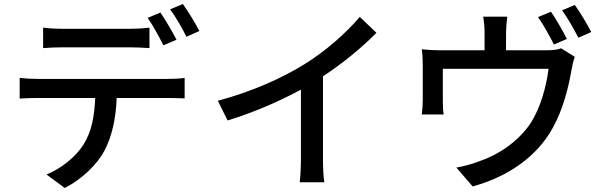

<svg xmlns="http://www.w3.org/2000/svg" viewBox="-20 -880 3040 966"><path d="M197 -741V-638C224 -640 261 -642 295 -642C354 -642 576 -642 632 -642C664 -642 700 -640 732 -638V-741C701 -737 663 -735 632 -735C576 -735 354 -735 294 -735C261 -735 227 -737 197 -741ZM787 -817 723 -790C750 -752 782 -692 802 -652L868 -680C848 -719 812 -781 787 -817ZM900 -860 836 -833C864 -795 897 -738 918 -695L983 -724C965 -760 927 -822 900 -860ZM79 -488V-384C107 -386 140 -387 170 -387H459C455 -297 442 -218 399 -151C360 -90 288 -32 214 -2L306 66C393 21 469 -53 505 -121C543 -193 563 -281 567 -387H825C851 -387 885 -386 909 -385V-488C883 -484 846 -483 825 -483C769 -483 230 -483 170 -483C139 -483 107 -485 79 -488Z M1076 -373 1125 -274C1257 -314 1389 -372 1494 -429V-81C1494 -40 1491 15 1488 37H1612C1607 15 1605 -40 1605 -81V-496C1704 -561 1798 -638 1874 -715L1790 -795C1722 -714 1616 -621 1512 -557C1401 -488 1251 -420 1076 -373Z M2752 -821 2687 -794C2714 -756 2747 -696 2767 -656L2832 -684C2813 -723 2777 -785 2752 -821ZM2872 -855 2808 -828C2836 -790 2868 -733 2890 -690L2955 -719C2936 -755 2899 -818 2872 -855ZM2872 -594 2803 -637C2788 -631 2767 -627 2728 -627H2526V-713C2526 -737 2528 -759 2532 -796H2411C2417 -759 2418 -737 2418 -713V-627H2200C2163 -627 2134 -629 2102 -632C2106 -609 2107 -573 2107 -551C2107 -515 2107 -408 2107 -376C2107 -354 2105 -324 2102 -304H2212C2209 -321 2208 -350 2208 -369C2208 -400 2208 -496 2208 -534H2740C2729 -447 2700 -337 2648 -258C2588 -169 2488 -101 2395 -70C2359 -56 2314 -43 2276 -37L2358 58C2538 9 2682 -94 2759 -233C2812 -326 2840 -439 2855 -526C2858 -545 2865 -577 2872 -594Z"/></svg>

Font: GenYoGothic2 TW M
Style: Regular
Weight: 500
Version: Version 2.100;PS 2.1;hotconv 16.6.51;makeotf.lib2.5.65220 DE